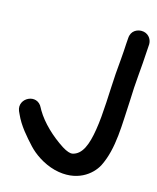

<svg xmlns="http://www.w3.org/2000/svg" viewBox="-113 -777 719 878"><g transform="rotate(15 247.0 -338.0)"><path d="M1 -201 7 -188C29 -138 67 -96 100 -60C126 -32 172 2 229 17C337 44 404 -12 429 -59C475 -150 472 -265 479 -379C481 -463 491 -538 495 -619L497 -649V-651C497 -676 478 -700 448 -700C428 -700 399 -689 397 -652L395 -625C393 -579 388 -529 384 -480C378 -393 377 -289 364 -211C352 -136 332 -86 288 -76H286C278 -74 260 -79 238 -93C182 -129 129 -179 99 -230L93 -241C64 -302 -22 -259 1 -201Z"/></g></svg>

Font: Stray Cat
Style: ExBlkExt
Weight: 1000
Version: Version 1.0